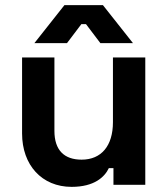

<svg xmlns="http://www.w3.org/2000/svg" viewBox="-20 -720 656 748"><path d="M259 8C348 8 388 -31 404 -65H422V0H546V-496H420V-244C420 -152 375 -98 298 -98C230 -98 192 -135 192 -210V-496H66V-200C66 -77 143 8 259 8ZM114 -552H241L297 -626H315L371 -552H498L381 -700H231Z"/></svg>

Font: Meta Space
Style: Bold
Weight: 700
Designer: Meta Pool / Florian Karsten
Foundry: Meta Pool / Florian Karsten
Version: Version 2.000;Glyphs 3.1.1 (3137)